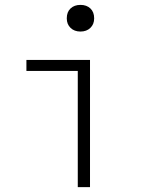

<svg xmlns="http://www.w3.org/2000/svg" viewBox="-20 -765 590 785"><path d="M298 0V-475H88V-520H348V0ZM309 -636Q284 -636 268.5 -651Q253 -666 253 -690Q253 -716 268.5 -730.5Q284 -745 309 -745Q334 -745 349.5 -730.5Q365 -716 365 -690Q365 -666 349.5 -651Q334 -636 309 -636Z"/></svg>

Font: M PLUS Code Latin SemiExpanded Light
Style: Regular
Weight: 300
Width: 6
Designer: Coji Morishita
Foundry: UNDERFOREST DESIGN
Version: Version 1.002; ttfautohint (v1.8.3)